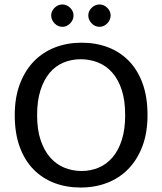

<svg xmlns="http://www.w3.org/2000/svg" viewBox="-20 -830 726 859"><path d="M345 -639Q409 -639 463 -618.5Q517 -598 556.5 -557.5Q596 -517 618 -456.5Q640 -396 640 -315Q640 -236 617 -175.5Q594 -115 554 -74Q514 -33 459.5 -12Q405 9 341 9Q277 9 223 -11.5Q169 -32 129.5 -72.5Q90 -113 68 -173.5Q46 -234 46 -315Q46 -394 69 -454.5Q92 -515 132 -556Q172 -597 226.5 -618Q281 -639 345 -639ZM146 -315Q146 -251 161.5 -204Q177 -157 204 -126Q231 -95 267.5 -80Q304 -65 345 -65Q386 -65 421.5 -80Q457 -95 483.5 -126Q510 -157 525 -204Q540 -251 540 -315Q540 -381 524.5 -428Q509 -475 482 -505.5Q455 -536 418.5 -550.5Q382 -565 341 -565Q300 -565 264 -550Q228 -535 202 -504Q176 -473 161 -426Q146 -379 146 -315ZM209 -761Q209 -780 224 -795Q239 -810 259 -810Q279 -810 294 -795Q309 -780 309 -761Q309 -741 294 -725.5Q279 -710 259 -710Q239 -710 224 -725.5Q209 -741 209 -761ZM375 -761Q375 -780 390 -795Q405 -810 425 -810Q445 -810 460 -795Q475 -780 475 -761Q475 -741 460 -725.5Q445 -710 425 -710Q405 -710 390 -725.5Q375 -741 375 -761Z"/></svg>

Font: Mukta
Style: Regular
Weight: 400
Designer: Girish Dalvi and Yashodeep Gholap
Foundry: Ek Type
Version: Version 2.538;PS 1.001;hotconv 16.6.51;makeotf.lib2.5.65220;